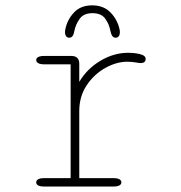

<svg xmlns="http://www.w3.org/2000/svg" viewBox="-20 -680 659 700"><path d="M269 -30.5H394Q408 -30.5 415.2 -26.5Q422.5 -22.5 422.5 -15Q422.5 -8 415.2 -4Q408 0 394 0H140.5Q126.5 0 119.2 -4Q112 -8 112 -15Q112 -22.5 119.2 -26.5Q126.5 -30.5 140.5 -30.5H237.5V-445.5H140.5Q126.5 -445.5 119.2 -449.8Q112 -454 112 -461Q112 -468 119.2 -472Q126.5 -476 140.5 -476H240.5Q254.5 -476 261.8 -468.8Q269 -461.5 269 -447.5V-381.5Q297 -429 345.8 -458.2Q394.5 -487.5 447 -487.5Q471 -487.5 491 -482.5Q511 -477.5 511 -464.5Q511 -457.5 506.2 -453.8Q501.5 -450 493.5 -450Q491 -450 487 -450.5Q483 -451 477.5 -452Q470 -453.5 461.2 -454.2Q452.5 -455 444.5 -455Q404.5 -455 363.8 -432.2Q323 -409.5 296 -369Q269 -328.5 269 -275ZM401.5 -542.5Q393.5 -542.5 389 -549.5Q384.5 -556.5 382 -569.5Q378 -591.5 363.8 -611.8Q349.5 -632 317 -632Q285 -632 270.5 -611.5Q256 -591 251.5 -569Q249.5 -556 245 -549.2Q240.5 -542.5 232 -542.5Q225.5 -542.5 221.2 -547.8Q217 -553 217 -563Q217 -565 217.2 -567.5Q217.5 -570 218 -572.5Q225 -608 249.5 -634.2Q274 -660.5 316 -660.5Q358 -660.5 383.2 -634.2Q408.5 -608 416 -572.5Q416.5 -570 416.8 -567.5Q417 -565 417 -563Q417 -553 412.8 -547.8Q408.5 -542.5 401.5 -542.5Z"/></svg>

Font: Sono ExtraLight Monospace ExtraLight
Style: Regular
Weight: 250
Version: Version 2.112